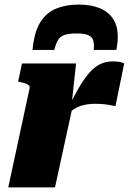

<svg xmlns="http://www.w3.org/2000/svg" viewBox="-20 -818 562 838"><path d="M323 -798Q267 -798 224 -780Q181 -762 155 -719.5Q129 -677 122 -600H217Q224 -629 234 -644.5Q244 -660 263 -666Q282 -672 316 -672Q347 -672 364 -665Q381 -658 386.5 -642.5Q392 -627 389 -600H488Q491 -616 492.5 -630Q494 -644 494 -657Q494 -704 474 -735Q454 -766 416 -782Q378 -798 323 -798ZM16 0H220L300 -367L293 -366L312 -541H76L59 -462L68 -460Q82 -457 92 -453.5Q102 -450 106.5 -445Q111 -440 109 -432ZM522 -541Q518 -544 505.5 -547Q493 -550 471 -550Q438 -550 411.5 -535Q385 -520 362 -491Q339 -462 317 -422.5Q295 -383 271 -333L273 -316Q286 -330 299.5 -339.5Q313 -349 328.5 -354.5Q344 -360 360.5 -362.5Q377 -365 395 -365Q425 -365 447.5 -361.5Q470 -358 484 -355Z"/></svg>

Font: Roboto Serif ExtraBold
Style: Italic
Weight: 800
Italic angle: -10°
Version: Version 1.007